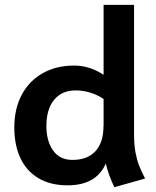

<svg xmlns="http://www.w3.org/2000/svg" viewBox="-20 -761 649 800"><path d="M456.5 19Q431.2 -33.7 420.9 -79.6Q380.9 11.2 262.2 11.2Q189.9 11.2 140.1 -18.6Q90.3 -48.3 64.9 -102.5Q39.6 -156.7 39.6 -230.5Q39.6 -307.1 70.3 -365.5Q101.1 -423.8 157.7 -455.8Q214.4 -487.8 288.6 -487.8Q354 -487.8 411.6 -449.2V-740.7H538.6V-200.2Q538.6 -157.7 544.4 -126.5Q550.3 -95.2 559.3 -71.8Q568.4 -48.3 584.5 -17.1ZM411.1 -234.4 411.6 -233.9V-348.6Q385.7 -366.2 355.5 -375.2Q325.2 -384.3 294.9 -384.3Q237.8 -384.3 205.6 -345.2Q173.3 -306.2 173.3 -235.8Q173.3 -173.3 201.2 -134Q229 -94.7 281.7 -94.7Q344.7 -94.7 377.9 -131.3Q411.1 -168 411.1 -234.4Z"/></svg>

Font: Selawik Semibold
Style: Regular
Weight: 600
Designer: Aaron Bell
Foundry: Microsoft Corporation
Version: Version 1.01